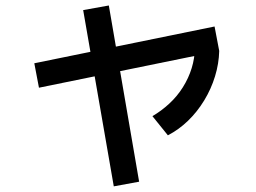

<svg xmlns="http://www.w3.org/2000/svg" viewBox="-20 -653 920 690"><path d="M120 -337.8 103.3 -425.6 751.1 -557.8 767.8 -470ZM388.9 16.7 278.9 -616.7 371.1 -633.3 480 0ZM527.8 -235.6Q560 -254.4 588.3 -280.6Q616.7 -306.7 637.2 -339.4Q657.8 -372.2 668.9 -408.3Q680 -444.4 680 -480L767.8 -470Q766.7 -424.4 752.8 -378.9Q738.9 -333.3 713.9 -292.2Q688.9 -251.1 655.6 -218.9Q622.2 -186.7 583.3 -166.7Z"/></svg>

Font: Paperlogy 5 Medium
Style: Regular
Weight: 500
Designer: redesigned by Lee Juim, glyphs from Gmarket Sans & Montserrat
Foundry: PT&
Version: Version 1.001